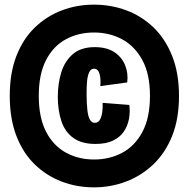

<svg xmlns="http://www.w3.org/2000/svg" viewBox="-20 -689 813 827"><path d="M385 118Q311 118 245.5 93Q180 68 129.5 19Q79 -30 50.5 -104Q22 -178 22 -276Q22 -374 50.5 -447.5Q79 -521 129.5 -570Q180 -619 245.5 -644Q311 -669 385 -669Q458 -669 524 -644.5Q590 -620 641 -571Q692 -522 721.5 -448Q751 -374 751 -276Q751 -177 721.5 -103.5Q692 -30 640.5 19Q589 68 523 93Q457 118 385 118ZM385 -2Q452 -2 506.5 -31Q561 -60 593.5 -121Q626 -182 626 -276Q626 -370 593 -430.5Q560 -491 505.5 -520Q451 -549 385 -549Q318 -549 264 -520Q210 -491 178.5 -430.5Q147 -370 147 -276Q147 -182 178.5 -121.5Q210 -61 264 -31.5Q318 -2 385 -2ZM391 -69Q331 -69 295 -95.5Q259 -122 244 -168.5Q229 -215 229 -272Q229 -329 244 -377.5Q259 -426 294 -456Q329 -486 388 -486Q439 -486 471.5 -465Q504 -444 518.5 -409Q533 -374 528 -334L412 -318Q415 -350 408.5 -371.5Q402 -393 385 -393Q376 -393 370 -386.5Q364 -380 360 -367Q356 -354 354.5 -333.5Q353 -313 353 -286Q353 -241 356.5 -213Q360 -185 368 -172.5Q376 -160 388 -160Q403 -160 410.5 -173.5Q418 -187 420.5 -207Q423 -227 422 -246L537 -237Q541 -207 535.5 -177Q530 -147 513.5 -122.5Q497 -98 467 -83.5Q437 -69 391 -69Z"/></svg>

Font: Bricolage Grotesque 48pt Condensed ExtraBold
Style: Regular
Weight: 800
Width: 3
Designer: Mathieu Triay
Foundry: Atelier Triay
Version: Version 1.001;gftools[0.9.33.dev8+g029e19f]